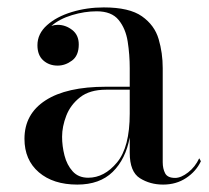

<svg xmlns="http://www.w3.org/2000/svg" viewBox="-20 -488 563 518"><path d="M266 -254H330V-304.5Q330 -340.5 324.5 -375.8Q319 -411 300 -434.2Q281 -457.5 241 -457.5Q208 -457.5 174.2 -447.2Q140.5 -437 118.5 -418Q127 -421 135.5 -421Q157 -421 174.8 -407.2Q192.5 -393.5 192.5 -368Q192.5 -338 174.2 -324.5Q156 -311 135.5 -311Q112.5 -311 96.8 -325Q81 -339 81 -366Q81 -397 106.8 -420Q132.5 -443 173.5 -455.5Q214.5 -468 260 -468Q329 -468 363 -444Q397 -420 408 -382.5Q419 -345 419 -304.5V-50.5Q419 -33 425.5 -20.5Q432 -8 452.5 -8Q468.5 -8 487.5 -22.8Q506.5 -37.5 517.5 -61L522 -53Q509 -25.5 482.2 -7.8Q455.5 10 420 10Q385 10 357.5 -7.2Q330 -24.5 330 -76V-117Q319 -58.5 284 -24.2Q249 10 188.5 10Q123.5 10 84.8 -23.2Q46 -56.5 46 -113.5Q46 -180.5 102.8 -217.2Q159.5 -254 266 -254ZM218 -8.5Q261.5 -8.5 295.8 -49.8Q330 -91 330 -181.5V-246H266Q222 -246 196 -225.5Q170 -205 158.8 -175.8Q147.5 -146.5 147.5 -119Q147.5 -94 154 -68.5Q160.5 -43 176 -25.8Q191.5 -8.5 218 -8.5Z"/></svg>

Font: Bodoni* 24pt
Style: Regular
Weight: 400
Version: Version 2.3